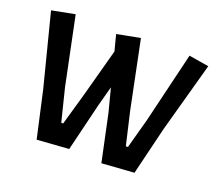

<svg xmlns="http://www.w3.org/2000/svg" viewBox="-118 -859 1160 1026"><g transform="rotate(20 462.5 -345.5)"><path d="M640.6 -125Q643.6 -125 652.3 -125Q664.1 -168 699.2 -296.9Q722.7 -396.5 794.9 -696.3Q823.2 -691.4 908.2 -677.7Q880.9 -579.1 798.8 -281.2Q782.2 -212.9 732.4 -7.8Q686.5 -4.9 548.8 4.9Q535.2 -61.5 492.2 -261.7Q483.4 -294.9 458 -393.6Q450.2 -366.2 427.7 -281.2Q411.1 -212.9 361.3 -7.8Q316.4 -4.9 180.7 4.9Q166 -61.5 121.1 -261.7Q94.7 -364.3 16.6 -670.9Q49.8 -677.7 147.5 -696.3Q167 -599.6 227.5 -309.6Q239.3 -263.7 273.4 -125Q275.4 -125 284.2 -125Q296.9 -170.9 336.9 -309.6Q355.5 -377.9 410.2 -580.1Q404.3 -602.5 386.7 -670.9Q419.9 -677.7 518.6 -696.3Q539.1 -599.6 597.7 -309.6Q608.4 -263.7 640.6 -125Z"/></g></svg>

Font: Acme Polish
Style: Regular
Weight: 400
Designer: Juan Pablo del Peral
Version: Version 1.002